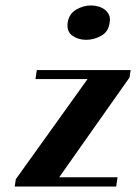

<svg xmlns="http://www.w3.org/2000/svg" viewBox="-20 -683 499 704"><path d="M406 1H34L38 -26L301 -393H110L115 -426H459L455 -399L197 -33H411ZM228 -600Q233 -632 259 -647.5Q285 -663 314 -663Q328 -663 341.5 -659Q355 -655 365 -647Q375 -639 380 -627.5Q385 -616 382 -600Q378 -567 351.5 -552Q325 -537 296 -537Q267 -537 245.5 -552Q224 -567 228 -600Z"/></svg>

Font: Gamine
Style: Bold Italic
Weight: 700
Designer: Tapiwanashe Sebastian Garikayi
Version: Version 1.000